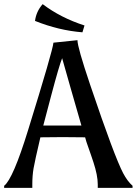

<svg xmlns="http://www.w3.org/2000/svg" viewBox="-47 -907 660 927"><path d="M361 -784 351 -751Q237 -760 122 -806Q128 -852 159 -887Q246 -821 361 -784ZM364 -244Q326 -245 255.5 -245Q185 -245 148 -244Q121 -129 115 -94Q109 -59 109 -17V0H-27V-10Q16 -43 89 -280Q208 -664 211 -701L327 -713Q327 -679 388 -498.5Q449 -318 488 -214Q527 -110 547.5 -71Q568 -32 593 -10V0H425V-17Q425 -60 404 -124Q400 -135 391.5 -161Q383 -187 376.5 -204Q370 -221 364 -244ZM162 -301H346Q329 -358 294.5 -480Q260 -602 253 -626Q239 -592 200.5 -447Q162 -302 162 -301Z"/></svg>

Font: Asul
Style: Regular
Weight: 400
Version: Version 1.001